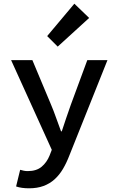

<svg xmlns="http://www.w3.org/2000/svg" viewBox="-20 -816 640 1038"><path d="M137 202Q117 202 99 199.5Q81 197 67 192L89 102Q99 105 109 107Q119 109 130 109Q177 109 205 85.5Q233 62 248 25L260 -6L40 -491H155L256 -250Q270 -217 283 -180Q296 -143 310 -106H314Q325 -141 338 -178Q351 -215 363 -250L452 -491H561L356 22Q340 64 320.5 97Q301 130 275 153.5Q249 177 215 189.5Q181 202 137 202ZM292 -564 235 -621 382 -796 462 -719Z"/></svg>

Font: Source Code Pro Semibold
Style: Regular
Weight: 600
Monospace: yes
Designer: Paul D. Hunt, Teo Tuominen
Foundry: Adobe Systems Incorporated
Version: Version 2.030;PS 1.000;hotconv 16.6.51;makeotf.lib2.5.65220